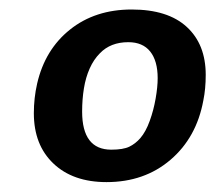

<svg xmlns="http://www.w3.org/2000/svg" viewBox="-20 -712 444 396"><path d="M199.7 -336.4Q130.4 -336.4 90.1 -374.8Q49.8 -413.1 49.8 -478.5Q49.8 -509.8 56.6 -539.6Q72.8 -609.9 124.5 -651.1Q176.3 -692.4 251.5 -692.4Q326.2 -692.4 365.2 -656.5Q404.3 -620.6 404.3 -557.6Q404.3 -528.8 399.4 -504.9Q385.3 -428.2 331.5 -382.3Q277.8 -336.4 199.7 -336.4ZM244.6 -625Q208 -625 186 -602.1Q173.3 -589.4 165 -570.8Q156.7 -552.2 153.1 -529.8Q149.4 -507.3 149.4 -481.9Q149.4 -403.3 209.5 -403.3Q233.9 -403.3 246.6 -409.4Q259.3 -415.5 269.5 -427.2Q280.8 -440.4 288.8 -462.6Q296.9 -484.9 301 -508.8Q305.2 -532.7 305.2 -550.8Q305.2 -586.4 289.8 -605.7Q274.4 -625 244.6 -625Z"/></svg>

Font: Arimo
Style: Italic
Weight: 400
Italic angle: -12°
Designer: Steve Matteson
Foundry: Monotype Imaging Inc.
Version: Version 1.33